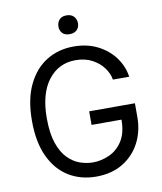

<svg xmlns="http://www.w3.org/2000/svg" viewBox="-98 -997 919 1086"><g transform="rotate(-10 361.0 -454.0)"><path d="M653.4 -360.8V-281.2Q653.4 -200.3 619 -134.2Q584.5 -68.2 520.2 -29.1Q456 9.9 366.5 9.9Q279.1 9.9 210.4 -31.6Q141.7 -73.2 102.1 -156.2Q62.5 -239.3 62.5 -363.6Q62.5 -486.5 102.5 -569.6Q142.4 -652.7 211.1 -695Q279.8 -737.2 366.5 -737.2Q444.6 -737.2 504.8 -706.7Q565 -676.1 602.1 -625.4Q639.2 -574.6 647.7 -514.2H554Q548.3 -549.7 524 -582.9Q499.6 -616.1 459 -637.6Q418.3 -659.1 363.6 -659.1Q266.7 -659.1 207.2 -581.7Q147.7 -504.3 147.7 -363.6Q147.7 -276.3 167.3 -219.6Q186.8 -163 218.8 -130.7Q250.7 -98.4 288.4 -85.4Q326 -72.4 362.2 -72.4Q409.8 -72.4 456 -93Q502.1 -113.6 532.3 -159.8Q562.5 -206 562.5 -282.7H390.6V-360.8ZM302.6 -862.2Q302.6 -885.7 316.4 -901.6Q330.3 -917.6 358 -917.6Q385.7 -917.6 400.2 -901.6Q414.8 -885.7 414.8 -862.2Q414.8 -839.8 400.2 -824.8Q385.7 -809.7 358 -809.7Q330.3 -809.7 316.4 -824.8Q302.6 -839.8 302.6 -862.2Z"/></g></svg>

Font: Inter UI
Style: Regular
Weight: 400
Designer: Rasmus Andersson
Foundry: rsms
Version: Version 2.2